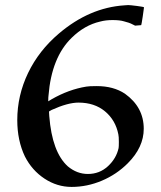

<svg xmlns="http://www.w3.org/2000/svg" viewBox="-20 -724 633 756"><path d="M485 -704Q492 -704 519.5 -700.5Q547 -697 547 -695Q547 -692 542 -659Q537 -626 536 -625Q531 -624 524 -624L512 -623L502 -628Q489 -635 468 -640Q452 -645 423 -645Q396 -645 374 -639Q313 -625 262 -575Q183 -498 171 -348Q170 -341 170 -330V-325L183 -333Q251 -372 320 -383Q330 -385 361 -385Q427 -385 472 -355Q546 -302 546 -217Q546 -144 483 -81Q439 -37 381 -12.5Q323 12 262 12Q205 12 155.5 -20.5Q106 -53 78 -108Q48 -171 48 -251Q48 -348 90.5 -436.5Q133 -525 212 -592Q332 -694 470 -703Q472 -703 477 -703.5Q482 -704 485 -704ZM446 -195Q435 -251 393.5 -285.5Q352 -320 289 -320Q247 -320 183 -291Q173 -286 173 -284Q173 -275 174 -267Q185 -125 247 -69Q283 -39 326 -39Q372 -39 405 -69.5Q438 -100 447 -141Q448 -147 448 -165Q448 -187 446 -195Z"/></svg>

Font: KaTeX_Fraktur
Style: Bold
Weight: 700
Version: Version 1.1; ttfautohint (v1.3)